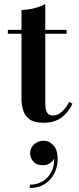

<svg xmlns="http://www.w3.org/2000/svg" viewBox="-20 -610 396 965"><path d="M198.5 7Q153 7 129.2 -10Q105.5 -27 96.8 -54.8Q88 -82.5 88 -114.5V-560Q117.5 -560 151.8 -568.5Q186 -577 207.5 -590V-95.5Q207.5 -58 216.8 -43.8Q226 -29.5 247 -29.5Q269.5 -29.5 291.5 -49Q313.5 -68.5 327.5 -98.5L344.5 -89Q325 -46.5 289.8 -19.8Q254.5 7 198.5 7ZM19.5 -440.5V-460H314.5V-440.5ZM130 335V318.5Q168 318.5 197.2 299.5Q226.5 280.5 241.5 246.8Q256.5 213 251 169.5H256.5Q257 181 248.8 193Q240.5 205 226.5 212.8Q212.5 220.5 195.5 220.5Q164 220.5 147.8 202.2Q131.5 184 131.5 159Q131.5 142 140.8 128Q150 114 165.5 105.8Q181 97.5 199.5 97.5Q228.5 97.5 249.2 121.2Q270 145 270 188.5Q270 227.5 253.2 261Q236.5 294.5 205.2 314.8Q174 335 130 335Z"/></svg>

Font: Bodoni Moda 11pt SemiBold
Style: Regular
Weight: 600
Designer: Owen Earl
Foundry: indestructible type
Version: Version 2.004